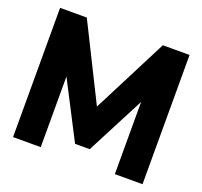

<svg xmlns="http://www.w3.org/2000/svg" viewBox="-125 -866 1064 1009"><g transform="rotate(20 407.5 -361.5)"><path d="M404.8 -301.3 194.8 -722.7H45.4V0H200.2V-395L363.8 -78.1H445.8L614.7 -403.8V0H769.5V-722.7H620.1Z"/></g></svg>

Font: Giphurs ExtraBold
Style: Regular
Weight: 800
Version: Version 1.000